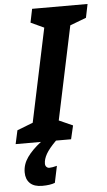

<svg xmlns="http://www.w3.org/2000/svg" viewBox="-102 -753 573 1028"><g transform="rotate(-5 184.5 -239.5)"><path d="M-24 -73 61 -106 167 -608 96 -641 111 -714H409L394 -641L307 -608L201 -106L275 -73L258 0H-40ZM-5 155Q-5 112 21.5 74.5Q48 37 96 0H177Q138 39 122.5 66.5Q107 94 107 118Q107 129 113.5 135.5Q120 142 129 142Q144 142 170 135L151 225Q125 235 83 235Q39 235 17 213.5Q-5 192 -5 155Z"/></g></svg>

Font: Noto Sans Display Ex Bold Cond
Style: Italic
Weight: 800
Width: 3
Italic angle: -12°
Designer: Monotype Design team
Foundry: Monotype Imaging Inc.
Version: Version 1.000